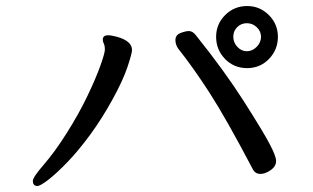

<svg xmlns="http://www.w3.org/2000/svg" viewBox="-20 -672 1040 637"><path d="M104 -55Q89 -55 89 -72Q89 -84 125.5 -126Q162 -168 202 -231.5Q242 -295 270 -353.5Q298 -412 313 -454Q328 -496 328 -508Q328 -520 324.5 -527Q321 -534 321 -540Q321 -555 338 -555Q349 -555 368 -550Q418 -536 418 -506Q418 -495 403 -450Q388 -405 353 -341.5Q318 -278 279.5 -225.5Q241 -173 205 -135.5Q169 -98 141.5 -76.5Q114 -55 104 -55ZM844 -95Q826 -95 818 -112Q729 -281 675 -364.5Q621 -448 571 -511Q562 -524 562 -539Q562 -556 579 -562.5Q596 -569 607 -569Q619 -569 630 -555Q726 -435 789 -336Q852 -237 874 -195.5Q896 -154 896 -138Q896 -120 878 -107.5Q860 -95 844 -95ZM846 -550Q846 -568 832 -581.5Q818 -595 799 -595Q780 -595 767 -582Q754 -569 754 -550Q754 -531 767.5 -516.5Q781 -502 799 -502Q817 -502 831.5 -516.5Q846 -531 846 -550ZM800 -446Q756 -446 726.5 -476.5Q697 -507 697 -550Q697 -592 727 -622Q757 -652 800 -652Q842 -652 872 -622Q902 -592 902 -550Q902 -507 872.5 -476.5Q843 -446 800 -446Z"/></svg>

Font: LXGW WenKai Lite Medium
Style: Regular
Weight: 500
Designer: LXGW / Fontworks Inc.
Foundry: LXGW / Fontworks Inc.
Version: Version 1.511; March 25, 2025